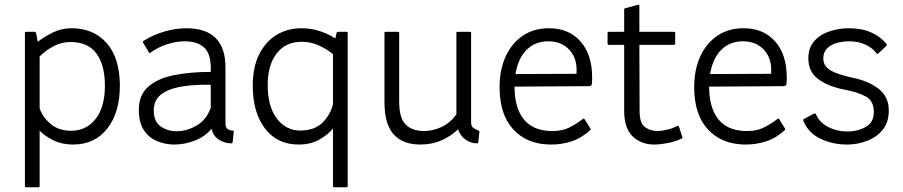

<svg xmlns="http://www.w3.org/2000/svg" viewBox="-20 -674 3805 809"><path d="M132 -535 139 -498Q165 -518 201.5 -536.5Q238 -555 282 -555Q374 -555 429 -493Q484 -431 485 -317Q486 -202 433 -133.5Q380 -65 288 -65Q241 -65 205.5 -82.5Q170 -100 147 -123V110Q147 115 142 115H90Q85 115 85 110V-535Q85 -540 90 -540H127Q130 -540 132 -535ZM147 -218Q159 -181 193 -152Q227 -123 279 -123Q343 -123 382.5 -172.5Q422 -222 422 -313Q422 -401 386 -449Q350 -497 277 -497Q239 -497 206 -479.5Q173 -462 147 -436Z M583 -494Q581 -499 585 -502Q627 -528 674 -541.5Q721 -555 765 -555Q930 -555 930 -390V-154Q930 -137 939 -130.5Q948 -124 961 -124Q965 -124 965 -118L960 -74Q960 -70 955 -70Q927 -70 903 -85Q879 -100 871 -131Q843 -98 800.5 -81.5Q758 -65 714 -65Q677 -65 642.5 -79Q608 -93 586.5 -125Q565 -157 565 -211Q565 -274 605 -309Q645 -344 714 -357.5Q783 -371 868 -371V-388Q868 -449 839.5 -474.5Q811 -500 758 -500Q724 -500 685.5 -488Q647 -476 615 -453Q610 -448 607 -454ZM868 -220V-316Q863 -317 857.5 -317Q852 -317 846 -317Q785 -317 735.5 -307.5Q686 -298 657 -274.5Q628 -251 628 -209Q628 -161 657.5 -141Q687 -121 724 -121Q767 -121 808.5 -145Q850 -169 868 -220Z M1238 -65Q1148 -65 1096.5 -132.5Q1045 -200 1045 -313Q1045 -390 1071.5 -444Q1098 -498 1144.5 -526.5Q1191 -555 1250 -555Q1294 -555 1330.5 -542Q1367 -529 1393 -512L1398 -535Q1400 -540 1403 -540H1440Q1445 -540 1445 -535V110Q1445 115 1440 115H1388Q1383 115 1383 110V-132Q1361 -106 1325 -85.5Q1289 -65 1238 -65ZM1383 -446Q1356 -468 1322.5 -483Q1289 -498 1251 -498Q1184 -498 1146 -449Q1108 -400 1108 -316Q1108 -225 1146.5 -174.5Q1185 -124 1245 -124Q1306 -124 1339.5 -158Q1373 -192 1383 -235Z M1995 -74Q1995 -70 1990 -70Q1964 -70 1942 -85.5Q1920 -101 1910 -129Q1881 -101 1841 -83Q1801 -65 1751 -65Q1677 -65 1638.5 -108Q1600 -151 1600 -244V-535Q1600 -540 1605 -540H1657Q1662 -540 1662 -535V-246Q1662 -176 1689.5 -149Q1717 -122 1767 -122Q1805 -122 1841.5 -139.5Q1878 -157 1903 -192V-535Q1903 -540 1908 -540H1960Q1965 -540 1965 -535V-159Q1965 -142 1974 -135.5Q1983 -129 1996 -124Q2000 -123 2000 -118Z M2148 -308Q2148 -223 2184.5 -174.5Q2221 -126 2296 -122Q2346 -120 2380 -137.5Q2414 -155 2436 -173Q2440 -176 2443 -172L2468 -132Q2470 -129 2467 -126Q2432 -93 2388.5 -78.5Q2345 -64 2296 -65Q2199 -67 2142 -129.5Q2085 -192 2085 -307Q2085 -381 2111 -437Q2137 -493 2183.5 -524Q2230 -555 2293 -555Q2377 -555 2426 -499.5Q2475 -444 2475 -348Q2475 -343 2475 -337.5Q2475 -332 2474 -321Q2472 -311 2464 -311L2148 -309Q2148 -309 2148 -308ZM2152 -362 2409 -363Q2414 -425 2380.5 -462.5Q2347 -500 2290 -500Q2235 -500 2199 -464Q2163 -428 2152 -362Z M2610 -208V-485H2546Q2540 -485 2540 -491V-534Q2540 -540 2546 -540H2610V-634Q2610 -638 2613 -639L2669 -654Q2674 -655 2674 -649V-540H2819Q2825 -540 2825 -534V-491Q2825 -485 2819 -485H2674L2675 -206Q2675 -155 2697.5 -138.5Q2720 -122 2751 -122Q2768 -122 2792.5 -128Q2817 -134 2833 -143Q2839 -146 2841 -140L2855 -97Q2857 -92 2852 -90Q2824 -77 2792.5 -71Q2761 -65 2736 -65Q2682 -65 2646 -99Q2610 -133 2610 -208Z M2968 -308Q2968 -223 3004.5 -174.5Q3041 -126 3116 -122Q3166 -120 3200 -137.5Q3234 -155 3256 -173Q3260 -176 3263 -172L3288 -132Q3290 -129 3287 -126Q3252 -93 3208.5 -78.5Q3165 -64 3116 -65Q3019 -67 2962 -129.5Q2905 -192 2905 -307Q2905 -381 2931 -437Q2957 -493 3003.5 -524Q3050 -555 3113 -555Q3197 -555 3246 -499.5Q3295 -444 3295 -348Q3295 -343 3295 -337.5Q3295 -332 3294 -321Q3292 -311 3284 -311L2968 -309Q2968 -309 2968 -308ZM2972 -362 3229 -363Q3234 -425 3200.5 -462.5Q3167 -500 3110 -500Q3055 -500 3019 -464Q2983 -428 2972 -362Z M3681 -449Q3676 -446 3673 -449Q3660 -469 3629.5 -484.5Q3599 -500 3558 -500Q3531 -500 3506 -493Q3481 -486 3465 -470Q3449 -454 3449 -428Q3449 -397 3477 -379Q3505 -361 3575 -346Q3641 -332 3683 -299Q3725 -266 3725 -208Q3725 -159 3699.5 -127.5Q3674 -96 3633.5 -80.5Q3593 -65 3549 -65Q3487 -65 3436 -90Q3385 -115 3365 -165Q3363 -170 3368 -173L3409 -195Q3411 -196 3414 -196Q3417 -196 3418 -192Q3434 -157 3470.5 -138.5Q3507 -120 3548 -120Q3595 -120 3628.5 -139.5Q3662 -159 3662 -202Q3662 -249 3628 -267.5Q3594 -286 3540 -296Q3471 -309 3428.5 -340Q3386 -371 3386 -428Q3386 -473 3411 -501Q3436 -529 3475.5 -542Q3515 -555 3557 -555Q3612 -555 3651.5 -537Q3691 -519 3715 -489Q3718 -485 3714 -480Z"/></svg>

Font: Gowun Dodum
Style: Regular
Weight: 400
Designer: Yanghee Ryu
Foundry: Yanghee Ryu
Version: Version 2.000